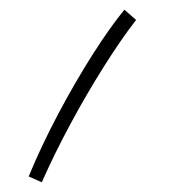

<svg xmlns="http://www.w3.org/2000/svg" viewBox="-20 -179 386 395"><path d="M66 196 39 184Q65 121 100 55Q135 -11 171 -67.5Q207 -124 236 -159L260 -138Q229 -98 194 -42.5Q159 13 125.5 75Q92 137 66 196Z"/></svg>

Font: Noto Sans Arabic Cond ExtLt
Style: Regular
Weight: 200
Width: 3
Designer: Monotype Design Team, Nadine Chahine, Nizar Qandah and Khaled Hosny
Foundry: Monotype Imaging Inc.
Version: Version 2.012; ttfautohint (v1.8.4.7-5d5b)